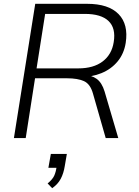

<svg xmlns="http://www.w3.org/2000/svg" viewBox="-20 -725 728 1008"><path d="M53 0 165 -705H437Q550 -705 602.5 -651Q655 -597 640 -500Q631 -443 597.5 -402.5Q564 -362 512.5 -341Q461 -320 399 -320L406 -331H419Q460 -331 487.5 -311Q515 -291 529 -245L601 0H535L468 -234Q454 -284 421 -299Q388 -314 332 -314H164L115 0ZM172 -366H391Q471 -366 519 -402.5Q567 -439 577 -504Q589 -577 550 -614.5Q511 -652 426 -652H217ZM254 263 230 238Q257 216 265.5 195.5Q274 175 278 148L294 156H234L247 83H331L320 147Q314 185 299 213.5Q284 242 254 263Z"/></svg>

Font: Mulish ExtraLight Light
Style: Italic
Weight: 300
Italic angle: -9°
Version: Version 3.603